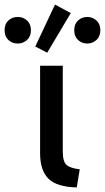

<svg xmlns="http://www.w3.org/2000/svg" viewBox="-98 -808 458 838"><path d="M237 10Q150 8 113.5 -28Q77 -64 77 -139V-521H176V-147Q176 -103 192 -88.5Q208 -74 250 -69ZM108 -578 56 -605 142 -788 211 -751ZM-20 -618Q-45 -618 -61.5 -633.5Q-78 -649 -78 -676Q-78 -703 -61.5 -718.5Q-45 -734 -20 -734Q3 -734 20 -718.5Q37 -703 37 -676Q37 -649 20 -633.5Q3 -618 -20 -618ZM283 -618Q259 -618 242.5 -633.5Q226 -649 226 -676Q226 -703 242.5 -718.5Q259 -734 283 -734Q306 -734 323 -718.5Q340 -703 340 -676Q340 -649 323 -633.5Q306 -618 283 -618Z"/></svg>

Font: Ubuntu Sans Medium
Style: Regular
Weight: 500
Designer: Dalton Maag Ltd
Foundry: Dalton Maag Ltd
Version: Version 1.006; ttfautohint (v1.8.4.7-5d5b)